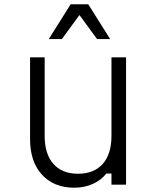

<svg xmlns="http://www.w3.org/2000/svg" viewBox="-20 -860 740 894"><path d="M567 -593V0H499V-52H475Q451 -21 412 -3.5Q373 14 326 14Q231 14 175.5 -46.5Q120 -107 120 -212V-593H188V-227Q188 -143 228.5 -97Q269 -51 343 -51Q418 -51 458.5 -97Q499 -143 499 -227V-593ZM207 -678 309 -840H391L493 -678H432L350 -790L268 -678Z"/></svg>

Font: Martian Mono ExtraLight
Style: Regular
Weight: 200
Monospace: yes
Designer: Roman Shamin
Foundry: Evil Martians
Version: Version 1.000; ttfautohint (v1.8.4.7-5d5b)